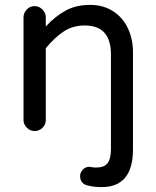

<svg xmlns="http://www.w3.org/2000/svg" viewBox="-20 -558 635 784"><path d="M395 206Q377 206 362 204Q347 202 333 198Q320 194 313.5 184Q307 174 307 161Q307 147 318 135Q329 123 345 123Q348 123 356 125H359Q364 126 367.5 126Q371 126 374 126Q405 126 419 108.5Q433 91 433 50V-336Q433 -454 326 -454Q277 -454 239.5 -429Q202 -404 167 -361V-68Q167 -49 153.5 -36Q140 -23 121 -23Q103 -23 89.5 -36.5Q76 -50 76 -68V-487Q76 -505 89 -519Q102 -533 121 -533Q140 -533 153.5 -519Q167 -505 167 -487V-450Q205 -491 247.5 -514.5Q290 -538 348 -538Q402 -538 442 -512Q481 -487 502 -443Q523 -399 523 -345V52Q523 206 395 206Z"/></svg>

Font: Huninn
Style: Regular
Weight: 400
Designer: justfont
Foundry: justfont
Version: Version 1.003